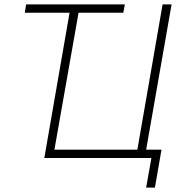

<svg xmlns="http://www.w3.org/2000/svg" viewBox="-20 -720 830 875"><path d="M93 -662H297L182 0H670L646 135H686L716 -38H646L762 -700H721L606 -38H228L338 -662H542L549 -700H99Z"/></svg>

Font: Fixel Text 20240404 ExtraLight
Style: Italic
Weight: 200
Width: 4
Italic angle: -10°
Designer: AlfaBravo + MacPaw
Foundry: Kyrylo Tkachov, Marchela Mozhyna, Serhii Makarenko, Maria Weinstein, Zakhar Kryvoshyya
Version: Version 1.211;Glyphs 3.2 (3225)